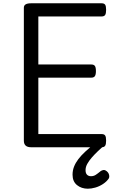

<svg xmlns="http://www.w3.org/2000/svg" viewBox="-20 -895 703 1167"><path d="M169 0Q147 0 136 -10Q125 -20 125 -40V-848Q125 -862 136 -868.5Q147 -875 169 -875H598Q613 -875 619 -866.5Q625 -858 625 -835Q625 -813 619 -804Q613 -795 598 -795H213V-503H535Q550 -503 556.5 -494.5Q563 -486 563 -463Q563 -441 556.5 -432Q550 -423 535 -423H213V-80H598Q613 -80 619 -71.5Q625 -63 625 -40Q625 -18 619 -9Q613 0 598 0ZM514 252Q475 252 448 230Q421 208 421 167Q421 141 430 118Q439 95 456 72.5Q473 50 498.5 26.5Q524 3 558 -24L620 -25V-16Q597 3 576 23Q555 43 538 62.5Q521 82 510.5 101Q500 120 500 139Q500 158 509 167Q518 176 533 176Q549 176 561.5 168Q574 160 592 145Q599 140 608.5 138.5Q618 137 629 146Q640 155 643 168Q646 181 641 190Q628 209 606 223.5Q584 238 559.5 245Q535 252 514 252Z"/></svg>

Font: Playwrite GB J
Style: Regular
Weight: 400
Designer: Veronika Burian, José Scaglione
Foundry: TypeTogether
Version: Version 1.002